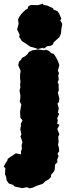

<svg xmlns="http://www.w3.org/2000/svg" viewBox="-92 -793 368 1042"><path d="M114 -527 94 -534 72 -540 55 -552 27 -570 12 -593 15 -604 1 -633 9 -664 6 -688 12 -701 26 -720 48 -741 57 -744 62 -759 75 -766 113 -765 140 -773 145 -766 164 -763 196 -748 199 -740 219 -733 229 -720 241 -691 235 -682 246 -663 241 -635 239 -611 230 -591 199 -563 196 -553 185 -545 163 -542 145 -528 143 -534ZM84 226 68 229 55 223 28 228 -13 219 -20 211 -44 203 -56 186 -59 166 -65 153 -63 120 -72 111 -61 91 -52 78 -50 69 -39 61 -6 39 4 41 22 45V28L27 15L25 -5L30 -21L25 -36L19 -52L24 -64L18 -92L22 -111L21 -121L30 -140L18 -155V-167L17 -186L22 -218L24 -225L15 -242L18 -258L19 -273L14 -301L19 -321L17 -331L19 -351L17 -367V-388L20 -408L7 -439L11 -458L24 -471L26 -478L46 -489L56 -498L65 -511L83 -520L100 -522L112 -525L147 -520L157 -523L173 -517L187 -504L199 -501L212 -482L224 -458L230 -439L222 -409L228 -397L224 -382L227 -362L221 -346L226 -337L227 -302L222 -291L230 -258L228 -240L220 -231L227 -205L222 -182L229 -175L218 -151L222 -140L218 -122L231 -115L219 -93L230 -64L224 -51L226 -24L223 -7L228 10L229 28L220 41L226 54L218 74L220 87L207 100L205 127L202 136L185 156V167L174 179L154 191L139 205L111 214Z"/></svg>

Font: Winky Rough Black
Style: Regular
Weight: 900
Designer: Simon Atzbach
Foundry: typofactur
Version: Version 1.206; ttfautohint (v1.8.4.7-5d5b)